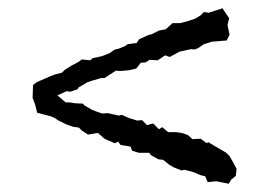

<svg xmlns="http://www.w3.org/2000/svg" viewBox="-20 -484 640 465"><path d="M481 -137 484 -140 504 -128 528 -114 536 -106 545 -90 553 -75 551 -58 540 -49 534 -39 504 -45 483 -43 477 -57 465 -60 449 -67 426 -73 420 -71 400 -79 390 -85 375 -97 364 -98 346 -108 341 -114H316L300 -119L296 -129L272 -133L266 -141L258 -137L233 -148L223 -157L217 -162L193 -158L178 -168L171 -175L157 -177L140 -183L120 -193L113 -198L104 -202L70 -211L65 -231L59 -247L60 -278L69 -285L101 -299L114 -304L130 -308L137 -315L153 -325L170 -334L178 -340L199 -338L204 -343L227 -348L245 -355L258 -364L267 -366L284 -373L289 -377L311 -380L317 -389L339 -399L347 -401L365 -410L381 -413L387 -418L398 -428H416L432 -432L453 -439L466 -447L474 -455L485 -453L519 -464L526 -453L535 -440L531 -423L536 -400L529 -386L493 -383L474 -377L459 -367L451 -364L443 -365L415 -359L391 -346L380 -350L362 -338L342 -339L333 -333L321 -332L310 -318L293 -314L271 -312L261 -313L233 -295H225L201 -288L192 -285L170 -272L168 -268L151 -262L141 -263L119 -253L139 -236H149L161 -234L181 -233L184 -229L203 -218L216 -213L228 -209L241 -210L268 -204L275 -206L290 -199L312 -192L324 -193L336 -181L351 -185L365 -171L373 -176L387 -164H406L420 -162L435 -157L446 -147L466 -148Z"/></svg>

Font: Winky Rough Light
Style: Regular
Weight: 300
Designer: Simon Atzbach
Foundry: typofactur
Version: Version 1.206; ttfautohint (v1.8.4.7-5d5b)